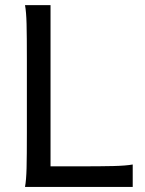

<svg xmlns="http://www.w3.org/2000/svg" viewBox="-20 -733 567 753"><path d="M500.5 -87.9V0H78.1Q83 -26.4 84.2 -73.7Q85.4 -121.1 85.4 -212.4V-500.5Q85.4 -591.8 84.2 -639.2Q83 -686.5 78.1 -712.9H178.2V-80.6H287.6Q374.5 -80.6 424.3 -81.8Q474.1 -83 500.5 -87.9Z"/></svg>

Font: Lesson One
Style: Regular
Weight: 400
Designer: But Ko, Victor Gaultney, Annie Olsen, Julie Remington, Don Collingsworth, Eric Hays, Becca Hirsbrunner
Version: Version 1.100